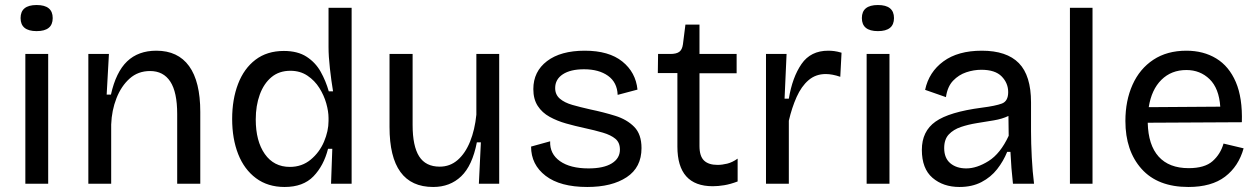

<svg xmlns="http://www.w3.org/2000/svg" viewBox="-20 -732 5018 765"><path d="M81 0V-517H172V0ZM126 -608Q62 -608 62 -660Q62 -712 126 -712Q190 -712 190 -660Q190 -608 126 -608Z M332 0V-517H414L405 -355H422Q442 -445 486.5 -487.5Q531 -530 603 -530Q689 -530 733.5 -468.5Q778 -407 778 -286V0H686V-278Q686 -365 658.5 -407Q631 -449 578 -449Q530 -449 496.5 -419Q463 -389 444 -340.5Q425 -292 423 -236V0Z M1114 13Q1047 13 1000 -22Q953 -57 929 -118Q905 -179 905 -258Q905 -336 928.5 -397.5Q952 -459 998 -494Q1044 -529 1111 -529Q1166 -529 1201.5 -506Q1237 -483 1257.5 -446.5Q1278 -410 1290 -368H1307Q1300 -410 1294.5 -459Q1289 -508 1289 -544V-701H1381V0H1299L1304 -139H1287Q1270 -72 1229 -29.5Q1188 13 1114 13ZM1135 -67Q1183 -67 1218 -96Q1253 -125 1271 -167.5Q1289 -210 1289 -250V-262Q1289 -288 1280 -320Q1271 -352 1252.5 -381.5Q1234 -411 1205 -430.5Q1176 -450 1137 -450Q1092 -450 1061.5 -424.5Q1031 -399 1015 -355Q999 -311 999 -256Q999 -170 1035 -118.5Q1071 -67 1135 -67Z M1706 13Q1532 13 1532 -226V-517H1624V-234Q1624 -150 1650 -109Q1676 -68 1732 -68Q1773 -68 1803.5 -94.5Q1834 -121 1853 -168Q1872 -215 1878 -275V-517H1969V0H1888L1896 -165H1880Q1862 -72 1817.5 -29.5Q1773 13 1706 13Z M2320 13Q2212 13 2154 -31.5Q2096 -76 2096 -148L2172 -169Q2170 -119 2211 -90Q2252 -61 2325 -61Q2385 -61 2417.5 -81Q2450 -101 2450 -136Q2450 -164 2432 -179Q2414 -194 2382 -203.5Q2350 -213 2308 -222Q2271 -230 2235.5 -240Q2200 -250 2170 -266.5Q2140 -283 2122.5 -310Q2105 -337 2105 -377Q2105 -447 2159.5 -488.5Q2214 -530 2310 -530Q2406 -530 2459.5 -487Q2513 -444 2520 -375L2441 -354Q2439 -404 2402.5 -430Q2366 -456 2307 -456Q2253 -456 2222.5 -436Q2192 -416 2192 -381Q2192 -355 2210.5 -339Q2229 -323 2260.5 -314Q2292 -305 2332 -296Q2385 -285 2431.5 -270.5Q2478 -256 2507 -226.5Q2536 -197 2536 -142Q2536 -65 2477 -26Q2418 13 2320 13Z M2820 10Q2679 10 2679 -148V-441H2601L2602 -517H2651Q2675 -517 2686.5 -525.5Q2698 -534 2701 -555L2711 -634H2767V-517H2915V-440H2767V-150Q2767 -110 2785 -92.5Q2803 -75 2839 -75Q2857 -75 2877.5 -80Q2898 -85 2919 -100V-9Q2890 2 2865.5 6Q2841 10 2820 10Z M3032 0V-517H3114L3106 -339H3123Q3137 -424 3173.5 -477Q3210 -530 3280 -530Q3291 -530 3303.5 -528.5Q3316 -527 3333 -522L3328 -426Q3296 -437 3270 -437Q3230 -437 3201.5 -412.5Q3173 -388 3154 -345.5Q3135 -303 3123 -251V0Z M3433 0V-517H3524V0ZM3478 -608Q3414 -608 3414 -660Q3414 -712 3478 -712Q3542 -712 3542 -660Q3542 -608 3478 -608Z M3803 13Q3738 13 3695.5 -23.5Q3653 -60 3653 -135Q3653 -209 3707.5 -247.5Q3762 -286 3892 -303Q3947 -310 3972 -319.5Q3997 -329 3997 -365Q3997 -401 3971 -427.5Q3945 -454 3890 -454Q3860 -454 3830 -444Q3800 -434 3777.5 -410.5Q3755 -387 3749 -345L3666 -374Q3681 -445 3739 -487.5Q3797 -530 3892 -530Q3991 -530 4039.5 -480.5Q4088 -431 4088 -324V-209Q4088 -162 4091 -104.5Q4094 -47 4100 0H4016Q4009 -61 4006 -127H3993Q3978 -90 3953 -58Q3928 -26 3890.5 -6.5Q3853 13 3803 13ZM3830 -61Q3872 -61 3919 -90.5Q3966 -120 3999 -191L3998 -270Q3973 -258 3940 -252.5Q3907 -247 3872.5 -241.5Q3838 -236 3808.5 -226Q3779 -216 3760.5 -196.5Q3742 -177 3742 -142Q3742 -102 3766.5 -81.5Q3791 -61 3830 -61Z M4243 0V-701H4333V0Z M4715 13Q4593 13 4528.5 -59Q4464 -131 4464 -250Q4464 -331 4492.5 -394.5Q4521 -458 4575.5 -494Q4630 -530 4707 -530Q4775 -530 4826 -499Q4877 -468 4904 -405Q4931 -342 4928 -245L4553 -243Q4555 -154 4596.5 -108Q4638 -62 4716 -62Q4780 -62 4811.5 -90Q4843 -118 4855 -160L4935 -141Q4915 -69 4861 -28Q4807 13 4715 13ZM4707 -453Q4647 -453 4607.5 -414Q4568 -375 4557 -305L4842 -307Q4837 -380 4799.5 -416.5Q4762 -453 4707 -453Z"/></svg>

Font: Bricolage Grotesque 12pt
Style: Regular
Weight: 400
Designer: Mathieu Triay
Foundry: Atelier Triay
Version: Version 1.001; ttfautohint (v1.8.4.7-5d5b);gftools[0.9.33.de